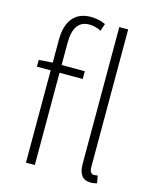

<svg xmlns="http://www.w3.org/2000/svg" viewBox="-121 -889 792 983"><g transform="rotate(15 274.5 -397.0)"><path d="M239 -807Q277 -807 316 -790L303 -751Q272 -767 240 -767Q156 -767 156 -646V0H109V-650Q109 -727 142.5 -767Q176 -807 239 -807ZM36 -525 110 -530H279V-489H36ZM391 -69V-794H438V-63Q438 -46 444.5 -37.5Q451 -29 461 -29L481 -31L488 8Q473 13 454 13Q391 13 391 -69Z"/></g></svg>

Font: Merged Yaku Han JP ExtraLight
Style: Regular
Weight: 250
Designer: Ryoko NISHIZUKA 西塚涼子 (kana, bopomofo & ideographs); Paul D. Hunt (Latin, Greek & Cyrillic); Sandoll Communications 산돌커뮤니
Foundry: Adobe
Version: Version 2.004